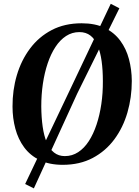

<svg xmlns="http://www.w3.org/2000/svg" viewBox="-20 -878 750 1035"><path d="M318 10.5Q245.5 10.5 194 -14.8Q142.5 -40 110.2 -83.8Q78 -127.5 62.8 -184.2Q47.5 -241 47.5 -303.5Q47 -392 70.8 -472.5Q94.5 -553 141.8 -616.2Q189 -679.5 258.8 -716Q328.5 -752.5 420 -752.5Q493.5 -752.5 544.8 -727.5Q596 -702.5 628.2 -658.8Q660.5 -615 675.2 -559.2Q690 -503.5 690.5 -442Q690.5 -353 667 -271.8Q643.5 -190.5 596.5 -127Q549.5 -63.5 479.8 -26.5Q410 10.5 318 10.5ZM329.5 -36.5Q369 -36.5 401.5 -57.8Q434 -79 458.8 -117.2Q483.5 -155.5 500.5 -206.5Q517.5 -257.5 526.2 -317Q535 -376.5 534.5 -441Q534.5 -500 527.8 -548.5Q521 -597 506.5 -632Q492 -667 467.8 -686Q443.5 -705 408 -705Q368.5 -705 336 -683.8Q303.5 -662.5 278.8 -624.8Q254 -587 237 -536.5Q220 -486 211.2 -427Q202.5 -368 202.5 -304.5Q203 -244.5 210 -195.2Q217 -146 232 -110.5Q247 -75 271.2 -55.8Q295.5 -36.5 329.5 -36.5ZM115.5 114 357.5 -394.5 577 -857.5 623.5 -833.5 396 -373 162.5 137.5Z"/></svg>

Font: Merriweather 60pt
Style: Bold Italic
Weight: 700
Italic angle: -7.8°
Version: Version 2.101